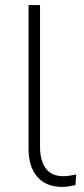

<svg xmlns="http://www.w3.org/2000/svg" viewBox="-20 -725 328 753"><path d="M223 8Q161 8 126.5 -31.5Q92 -71 92 -141V-705H137V-149Q137 -112 147.5 -86Q158 -60 178 -47Q198 -34 227 -34Q241 -34 253.5 -36Q266 -38 279 -41L276 1Q263 4 250 6Q237 8 223 8Z"/></svg>

Font: Nunito Sans 10pt ExtraLight
Style: Regular
Weight: 250
Designer: Vernon Adams
Foundry: Vernon Adams
Version: Version 3.101;gftools[0.9.27]